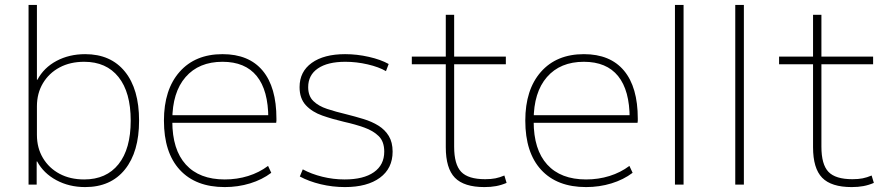

<svg xmlns="http://www.w3.org/2000/svg" viewBox="-20 -750 3617 780"><path d="M326 10Q261 10 209 -18Q157 -46 131 -94H129V0H96V-730H130V-426H132Q158 -475 209.5 -502.5Q261 -530 326 -530Q430 -530 487.5 -459Q545 -388 545 -260Q545 -133 487.5 -61.5Q430 10 326 10ZM322 -21Q412 -21 461.5 -83Q511 -145 511 -260Q511 -375 461.5 -437Q412 -499 322 -499Q265 -499 222 -476Q179 -453 154.5 -412Q130 -371 130 -318V-202Q130 -149 154.5 -108Q179 -67 222 -44Q265 -21 322 -21Z M893 10Q775 10 710.5 -60Q646 -130 646 -260Q646 -386 709.5 -458Q773 -530 884 -530Q991 -530 1047 -463Q1103 -396 1103 -268Q1103 -263 1103 -259.5Q1103 -256 1102 -251H664V-282H1081L1070 -269Q1070 -383 1023 -441Q976 -499 884 -499Q788 -499 734 -437Q680 -375 680 -262V-257Q680 -142 735 -81.5Q790 -21 893 -21Q943 -21 988 -35Q1033 -49 1069 -76L1082 -48Q1045 -20 996 -5Q947 10 893 10Z M1381 10Q1331 10 1283 -1.5Q1235 -13 1198 -33L1210 -62Q1245 -43 1289.5 -32Q1334 -21 1380 -21Q1457 -21 1499 -50.5Q1541 -80 1541 -134Q1541 -175 1518.5 -197Q1496 -219 1459.5 -232Q1423 -245 1378 -255Q1331 -266 1289.5 -280.5Q1248 -295 1222.5 -322.5Q1197 -350 1197 -396Q1197 -459 1246.5 -494.5Q1296 -530 1382 -530Q1430 -530 1478.5 -519Q1527 -508 1559 -490L1548 -461Q1519 -478 1473.5 -488.5Q1428 -499 1383 -499Q1311 -499 1271.5 -472Q1232 -445 1232 -396Q1232 -360 1253 -339.5Q1274 -319 1309 -307.5Q1344 -296 1386 -286Q1422 -277 1456.5 -266.5Q1491 -256 1517.5 -239.5Q1544 -223 1559.5 -197.5Q1575 -172 1575 -134Q1575 -66 1523.5 -28Q1472 10 1381 10Z M1948 10Q1865 10 1828 -28Q1791 -66 1791 -152V-489H1653V-520H1791V-690H1825V-520H2035V-489H1825V-154Q1825 -82 1853.5 -52Q1882 -22 1951 -22Q1975 -22 1992.5 -25.5Q2010 -29 2029 -37L2038 -7Q2017 2 1995.5 6Q1974 10 1948 10Z M2361 10Q2243 10 2178.5 -60Q2114 -130 2114 -260Q2114 -386 2177.5 -458Q2241 -530 2352 -530Q2459 -530 2515 -463Q2571 -396 2571 -268Q2571 -263 2571 -259.5Q2571 -256 2570 -251H2132V-282H2549L2538 -269Q2538 -383 2491 -441Q2444 -499 2352 -499Q2256 -499 2202 -437Q2148 -375 2148 -262V-257Q2148 -142 2203 -81.5Q2258 -21 2361 -21Q2411 -21 2456 -35Q2501 -49 2537 -76L2550 -48Q2513 -20 2464 -5Q2415 10 2361 10Z M2722 0V-730H2757V0Z M2967 0V-730H3002V0Z M3440 10Q3357 10 3320 -28Q3283 -66 3283 -152V-489H3145V-520H3283V-690H3317V-520H3527V-489H3317V-154Q3317 -82 3345.5 -52Q3374 -22 3443 -22Q3467 -22 3484.5 -25.5Q3502 -29 3521 -37L3530 -7Q3509 2 3487.5 6Q3466 10 3440 10Z"/></svg>

Font: M PLUS 2 ExtraLight
Style: Regular
Weight: 250
Designer: Coji Morishita
Foundry: UNDERFOREST DESIGN
Version: Version 1.001